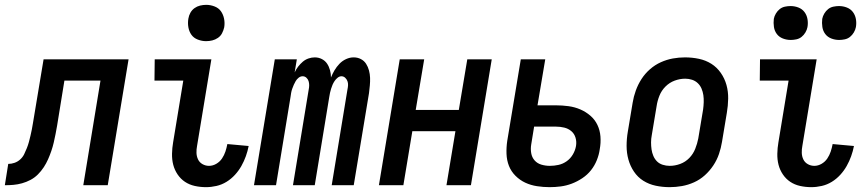

<svg xmlns="http://www.w3.org/2000/svg" viewBox="-61 -765 3581 793"><path d="M-41 0 -27 -88Q-14 -88 -1 -92.5Q12 -97 22.5 -106.5Q33 -116 39 -128.5Q45 -141 50 -153.5Q55 -166 58.5 -179Q62 -192 65 -205Q68 -218 70.5 -230.5Q73 -243 75 -256L119 -520H470L384 0H283L354 -432H205L175 -247Q172 -229 168.5 -211.5Q165 -194 161 -176.5Q157 -159 151 -141.5Q145 -124 137.5 -107Q130 -90 119.5 -74Q109 -58 95.5 -44.5Q82 -31 65 -22Q48 -13 30 -8Q12 -3 -5.5 -1.5Q-23 0 -41 0Z M790 8Q766 8 743.5 3Q721 -2 703 -14Q685 -26 672.5 -44.5Q660 -63 654.5 -84.5Q649 -106 649.5 -130Q650 -154 654 -177L696 -432H577L578 -520H812L753 -163Q750 -148 750.5 -133.5Q751 -119 757 -106.5Q763 -94 775.5 -87Q788 -80 802 -80Q818 -80 832.5 -88.5Q847 -97 856 -110.5Q865 -124 870 -139Q875 -154 878 -170L966 -162Q962 -141 954.5 -120Q947 -99 936 -79.5Q925 -60 909.5 -43Q894 -26 874.5 -14Q855 -2 833 3Q811 8 790 8ZM790 -595Q773 -595 756 -601.5Q739 -608 729.5 -621.5Q720 -635 717 -652.5Q714 -670 717 -688Q719 -701 725.5 -712.5Q732 -724 742.5 -731.5Q753 -739 765.5 -742Q778 -745 791 -745Q808 -745 825 -738.5Q842 -732 851.5 -718.5Q861 -705 864.5 -687.5Q868 -670 865 -652Q862 -639 856 -627.5Q850 -616 839 -608.5Q828 -601 815.5 -598Q803 -595 790 -595Z M988 0 1074 -520H1165L1156 -466Q1162 -479 1170.5 -490Q1179 -501 1189.5 -510Q1200 -519 1213 -523.5Q1226 -528 1239 -528Q1255 -528 1268.5 -521Q1282 -514 1290 -502Q1298 -490 1302 -475Q1306 -460 1306 -445Q1312 -460 1320.5 -474.5Q1329 -489 1341 -501.5Q1353 -514 1368.5 -521Q1384 -528 1399 -528H1400Q1416 -528 1429.5 -521Q1443 -514 1451 -501.5Q1459 -489 1463 -474Q1467 -459 1467.5 -443.5Q1468 -428 1466.5 -412Q1465 -396 1463 -380L1400 0H1309L1374 -395Q1376 -404 1376.5 -413Q1377 -422 1374 -430Q1371 -438 1364.5 -444Q1358 -450 1349 -450Q1341 -450 1333.5 -444Q1326 -438 1321 -430.5Q1316 -423 1312.5 -415Q1309 -407 1306.5 -398.5Q1304 -390 1302 -381.5Q1300 -373 1299 -365L1239 0H1149L1214 -395Q1216 -404 1216 -413Q1216 -422 1213.5 -430Q1211 -438 1204.5 -444Q1198 -450 1189 -450Q1180 -450 1172.5 -444Q1165 -438 1160.5 -430.5Q1156 -423 1152.5 -415Q1149 -407 1146 -398.5Q1143 -390 1141.5 -381.5Q1140 -373 1139 -365L1079 0Z M1504 0 1590 -520H1691L1656 -311H1834L1869 -520H1970L1884 0H1783L1820 -223H1642L1605 0Z M2209 8Q2183 8 2157 4Q2131 0 2108.5 -10.5Q2086 -21 2068 -39Q2050 -57 2041 -80Q2032 -103 2031 -129.5Q2030 -156 2034 -183L2090 -520H2191L2159 -330H2235Q2261 -330 2287 -326.5Q2313 -323 2336 -313Q2359 -303 2377.5 -287Q2396 -271 2406.5 -249Q2417 -227 2419 -201Q2421 -175 2416 -148Q2413 -126 2404 -103.5Q2395 -81 2380 -62Q2365 -43 2344 -29Q2323 -15 2300.5 -6.5Q2278 2 2255 5Q2232 8 2209 8ZM2210 -80Q2228 -80 2246 -84Q2264 -88 2279.5 -99Q2295 -110 2305 -127Q2315 -144 2318 -162Q2321 -180 2316 -196.5Q2311 -213 2298.5 -223.5Q2286 -234 2269.5 -238Q2253 -242 2236 -242H2145L2133 -168Q2130 -150 2133 -132.5Q2136 -115 2147 -102.5Q2158 -90 2175 -85Q2192 -80 2210 -80Z M2705 8Q2675 8 2647 2Q2619 -4 2596 -18.5Q2573 -33 2557.5 -56Q2542 -79 2534.5 -106Q2527 -133 2527 -162.5Q2527 -192 2532 -221L2552 -341Q2556 -366 2565 -391Q2574 -416 2588.5 -438.5Q2603 -461 2623.5 -479Q2644 -497 2668.5 -508Q2693 -519 2718 -523.5Q2743 -528 2768 -528Q2798 -528 2826 -522Q2854 -516 2877 -501.5Q2900 -487 2916 -464Q2932 -441 2939.5 -414Q2947 -387 2946.5 -357.5Q2946 -328 2941 -299L2921 -179Q2917 -154 2908.5 -129Q2900 -104 2885 -81.5Q2870 -59 2850 -41Q2830 -23 2805.5 -12Q2781 -1 2755.5 3.5Q2730 8 2705 8ZM2705 -80Q2727 -80 2748.5 -88Q2770 -96 2786 -112.5Q2802 -129 2810.5 -150.5Q2819 -172 2823 -193L2843 -313Q2845 -328 2845.5 -343Q2846 -358 2844 -372Q2842 -386 2836.5 -399Q2831 -412 2821 -421.5Q2811 -431 2797.5 -435.5Q2784 -440 2769 -440Q2747 -440 2725.5 -432Q2704 -424 2687.5 -407.5Q2671 -391 2662.5 -369.5Q2654 -348 2651 -327L2631 -207Q2628 -192 2628 -177Q2628 -162 2630 -148Q2632 -134 2637.5 -121Q2643 -108 2652.5 -98.5Q2662 -89 2676 -84.5Q2690 -80 2705 -80Z M3290 8Q3266 8 3243.5 3Q3221 -2 3203 -14Q3185 -26 3172.5 -44.5Q3160 -63 3154.5 -84.5Q3149 -106 3149.5 -130Q3150 -154 3154 -177L3196 -432H3077L3078 -520H3312L3253 -163Q3250 -148 3250.5 -133.5Q3251 -119 3257 -106.5Q3263 -94 3275.5 -87Q3288 -80 3302 -80Q3318 -80 3332.5 -88.5Q3347 -97 3356 -110.5Q3365 -124 3370 -139Q3375 -154 3378 -170L3466 -162Q3462 -141 3454.5 -120Q3447 -99 3436 -79.5Q3425 -60 3409.5 -43Q3394 -26 3374.5 -14Q3355 -2 3333 3Q3311 8 3290 8ZM3405 -600Q3388 -600 3372.5 -606Q3357 -612 3347.5 -624.5Q3338 -637 3335.5 -653.5Q3333 -670 3335 -687Q3337 -698 3343.5 -709Q3350 -720 3359.5 -727.5Q3369 -735 3381 -737.5Q3393 -740 3404 -740Q3421 -740 3436.5 -734Q3452 -728 3461.5 -715.5Q3471 -703 3474 -686.5Q3477 -670 3474 -653Q3472 -642 3465.5 -631Q3459 -620 3449.5 -612.5Q3440 -605 3428 -602.5Q3416 -600 3405 -600ZM3205 -600Q3188 -600 3172.5 -606Q3157 -612 3147.5 -624.5Q3138 -637 3135.5 -653.5Q3133 -670 3135 -687Q3137 -698 3143.5 -709Q3150 -720 3159.5 -727.5Q3169 -735 3181 -737.5Q3193 -740 3204 -740Q3221 -740 3236.5 -734Q3252 -728 3261.5 -715.5Q3271 -703 3274 -686.5Q3277 -670 3274 -653Q3272 -642 3265.5 -631Q3259 -620 3249.5 -612.5Q3240 -605 3228 -602.5Q3216 -600 3205 -600Z"/></svg>

Font: Iosevka Term Curly Semibold
Style: Italic
Weight: 600
Italic angle: -9°
Designer: Belleve Invis
Foundry: Belleve Invis
Version: Version 32.3.0